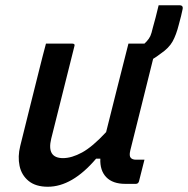

<svg xmlns="http://www.w3.org/2000/svg" viewBox="-20 -700 716 731"><path d="M155 -534H255Q267 -534 263 -523Q241 -435 219 -347.5Q197 -260 175 -172Q157 -98 220 -98Q253 -98 292.5 -119.5Q332 -141 384 -197Q404 -276 423.5 -354.5Q443 -433 469 -534H530Q534 -538 538 -542Q548 -553 552.5 -563Q557 -573 562 -595Q566 -608 572.5 -633.5Q579 -659 584 -680H663Q679 -680 675 -664Q674 -658 669.5 -639.5Q665 -621 661 -607Q651 -567 637 -542Q623 -517 592 -496Q584 -490 577 -485Q570 -480 563 -476Q541 -387 518.5 -297Q496 -207 476 -127Q471 -106 478 -99Q484 -92 498 -92H530Q525 -72 519.5 -50.5Q514 -29 509 -9Q506 0 497 0H457Q409 0 384.5 -25.5Q360 -51 362 -96H346Q255 11 162 11Q116 11 89 -11Q62 -33 54.5 -68.5Q47 -104 57 -144Q75 -218 93.5 -291Q112 -364 130 -437Q136 -462 142.5 -486.5Q149 -511 155 -534Z"/></svg>

Font: Recursive Sn Lnr St Med
Style: Italic
Weight: 500
Italic angle: -15°
Version: Version 1.079;hotconv 1.0.112;makeotfexe 2.5.65598; ttfautoh